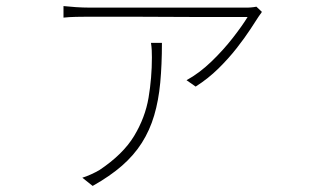

<svg xmlns="http://www.w3.org/2000/svg" viewBox="-20 -551 1040 632"><path d="M842 -512Q840 -508 837 -504.5Q834 -501 831 -496Q822 -482 804 -454.5Q786 -427 759.5 -393Q733 -359 699 -325.5Q665 -292 624 -266L594 -287Q636 -310 675.5 -348Q715 -386 746.5 -426.5Q778 -467 795 -495Q779 -495 737 -495Q695 -495 638 -495Q581 -495 520 -495.5Q459 -496 405 -496Q351 -496 315 -496Q279 -496 272 -496Q253 -496 230 -495.5Q207 -495 189 -493V-531Q207 -529 230 -527.5Q253 -526 272 -526Q279 -526 316 -526Q353 -526 408 -526Q463 -526 524.5 -526Q586 -526 643 -526Q700 -526 742 -526Q784 -526 797 -526Q801 -526 805.5 -526.5Q810 -527 815 -527.5Q820 -528 824 -529ZM513 -410Q513 -338 507.5 -279Q502 -220 487.5 -171Q473 -122 447 -81Q421 -40 381.5 -5.5Q342 29 285 61L251 34Q264 30 279.5 23Q295 16 307 9Q385 -43 421.5 -103.5Q458 -164 469 -229.5Q480 -295 480 -362Q480 -373 479.5 -385Q479 -397 477 -410Z"/></svg>

Font: Noto Sans SC Thin Thin
Style: Regular
Weight: 250
Version: Version 2.004-H2;hotconv 1.0.118;makeotfexe 2.5.65603